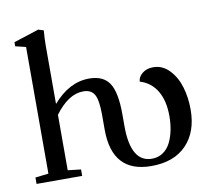

<svg xmlns="http://www.w3.org/2000/svg" viewBox="-81 -817 1005 919"><g transform="rotate(-10 422.0 -357.5)"><path d="M25.9 0V-31.2L90.3 -38.6V-654.3L39.6 -666.5V-686.5L162.1 -726.1L187.5 -717.8Q184.1 -678.7 184.1 -640.6V-360.8Q263.7 -453.1 360.8 -453.1Q429.7 -453.1 459 -408.2Q488.3 -363.3 488.3 -257.3V-199.7Q488.3 -22.9 591.3 -22.9Q622.1 -22.9 645.3 -38.8Q668.5 -54.7 681.9 -81.5Q695.3 -108.4 701.9 -140.6Q708.5 -172.9 708.5 -209.5Q708.5 -284.7 679.7 -332.5Q650.9 -380.4 597.2 -396.5Q598.1 -418.5 618.9 -435.8Q639.6 -453.1 671.9 -453.1Q717.3 -453.1 750.5 -418.2Q783.7 -383.3 798.8 -332.3Q814 -281.2 814 -223.1Q814 -114.3 753.4 -51.5Q692.9 11.2 583 11.2Q392.1 11.2 392.1 -199.2V-272.5Q392.1 -342.3 376.7 -369.9Q361.3 -397.5 322.3 -397.5Q250.5 -397.5 184.1 -308.1V-38.6L247.6 -31.2V0Z"/></g></svg>

Font: Elstob 10pt Medium
Style: Regular
Weight: 500
Designer: Peter S. Baker
Version: Version 1.015